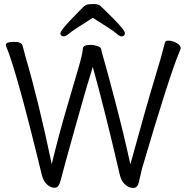

<svg xmlns="http://www.w3.org/2000/svg" viewBox="-20 -912 920 950"><path d="M9 -689Q9 -705 48.5 -705Q88 -705 92 -685L106 -632Q170 -415 236 -100Q271 -245 309 -374Q347 -503 367.5 -573.5Q388 -644 390 -670Q390 -690 427 -690Q445 -690 462.5 -684Q480 -678 481 -667Q483 -654 493.5 -619.5Q504 -585 547.5 -420Q591 -255 625 -99Q707 -397 743.5 -516.5Q780 -636 796 -701Q799 -711 812.5 -711Q826 -711 840 -706Q874 -692 874 -673Q874 -670 868 -656Q819 -541 683 -79Q679 -63 675 -44.5Q671 -26 666 -7Q660 18 639.5 18Q619 18 600 2Q581 -14 573 -46Q496 -378 439 -581Q405 -472 361.5 -315.5Q318 -159 304.5 -111Q291 -63 287 -45.5Q283 -28 275.5 -5.5Q268 17 249.5 17Q231 17 213 1Q195 -15 187 -46Q62 -562 10 -684Q9 -686 9 -689ZM439 -824Q338 -760 321.5 -746Q305 -732 297 -732Q279 -732 279 -747.5Q279 -763 360 -845Q380 -866 391.5 -877Q403 -888 413.5 -890Q424 -892 446 -892Q468 -892 480 -880Q492 -868 512 -849Q598 -765 598 -748.5Q598 -732 580 -732Q572 -732 554.5 -747.5Q537 -763 439 -824Z"/></svg>

Font: QiushuiShotai
Style: Regular
Weight: 600
Designer: Fontworks Inc.
Foundry: Fontworks Inc.
Version: Version 1.250